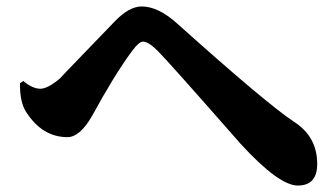

<svg xmlns="http://www.w3.org/2000/svg" viewBox="-20 -638 1040 595"><path d="M42 -380 52 -387Q81 -363 105 -363Q128 -363 166 -395Q161 -391 335 -571Q380 -618 419 -618Q470 -618 528 -566Q808 -315 892 -260Q963 -214 963 -130Q963 -63 903 -63Q844 -63 725 -193Q496 -454 468 -481Q440 -509 423 -509Q411 -509 390 -481Q334 -405 266 -280Q228 -213 189 -213Q111 -213 61 -291Q41 -322 42 -380Z"/></svg>

Font: Source Han Serif CN Heavy
Style: Regular
Weight: 900
Designer: Ryoko NISHIZUKA  (kana & ideographs); Frank Grießhammer (Latin, Greek & Cyrillic); Wenlong ZHANG  (bopomofo); Sandoll Co
Foundry: Adobe Systems Incorporated
Version: Version 1.000;PS 1;hotconv 16.6.53;makeotf.lib2.5.65590